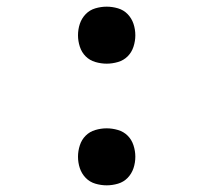

<svg xmlns="http://www.w3.org/2000/svg" viewBox="-20 -548 640 576"><path d="M300 -357Q283 -357 266 -362Q249 -367 237 -379Q225 -391 219.5 -408Q214 -425 214 -442Q214 -460 219.5 -476.5Q225 -493 237 -505.5Q249 -518 266 -523Q283 -528 300 -528Q317 -528 334 -523Q351 -518 363 -505.5Q375 -493 380.5 -476.5Q386 -460 386 -442Q386 -425 380.5 -408Q375 -391 363 -379Q351 -367 334 -362Q317 -357 300 -357ZM300 8Q283 8 266 3Q249 -2 237 -14.5Q225 -27 219.5 -43.5Q214 -60 214 -78Q214 -95 219.5 -112Q225 -129 237 -141Q249 -153 266 -158Q283 -163 300 -163Q317 -163 334 -158Q351 -153 363 -141Q375 -129 380.5 -112Q386 -95 386 -78Q386 -60 380.5 -43.5Q375 -27 363 -14.5Q351 -2 334 3Q317 8 300 8Z"/></svg>

Font: Iosevka Custom Medium Extended
Style: Regular
Weight: 500
Width: 7
Monospace: yes
Designer: Belleve Invis
Foundry: Belleve Invis
Version: Version 11.2.4; ttfautohint (v1.8.4)